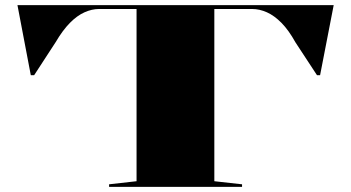

<svg xmlns="http://www.w3.org/2000/svg" viewBox="-20 -728 1368 748"><path d="M405 0V-10L512 -22V-693H366Q338 -693 309 -680Q280 -667 252 -638.5Q224 -610 197 -564L113 -435H100L48 -708H1280L1227 -435H1215L1131 -563Q1105 -610 1077 -638.5Q1049 -667 1020 -680Q991 -693 962 -693H815V-22L923 -10V0Z"/></svg>

Font: Kalnia Expanded Medium
Style: Regular
Weight: 500
Width: 7
Designer: Frida Medrano
Foundry: Frida Medrano
Version: Version 1.105